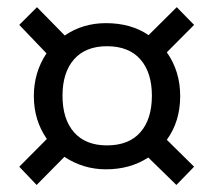

<svg xmlns="http://www.w3.org/2000/svg" viewBox="-20 -611 600 540"><path d="M486.8 -340.8Q486.8 -269.5 449.2 -217.8L525.9 -142.1L476.1 -90.8L397 -168Q346.2 -134.8 277.8 -134.8Q214.4 -134.8 161.1 -169.9L83 -90.8L34.2 -142.1L111.8 -220.2Q75.2 -272.5 75.2 -340.8Q75.2 -407.7 110.8 -460.9L34.2 -541L84 -590.8L162.1 -511.2Q212.9 -545.9 277.8 -545.9Q348.6 -545.9 397.9 -512.2L477.1 -590.8L525.9 -541L449.2 -463.9Q486.8 -410.6 486.8 -340.8ZM280.8 -202.1Q342.3 -202.1 374.8 -239Q407.2 -275.9 407.2 -341.8Q407.2 -407.2 374.8 -444.1Q342.3 -481 280.8 -481Q220.7 -481 188.2 -444.1Q155.8 -407.2 155.8 -341.8Q155.8 -275.9 188.2 -239Q220.7 -202.1 280.8 -202.1Z"/></svg>

Font: Fira Sans Book
Style: Regular
Weight: 350
Designer: Carrois Corporate & Edenspiekermann AG
Foundry: Carrois Corporate GbR & Edenspiekermann AG
Version: Version 4.203;PS 004.203;hotconv 1.0.88;makeotf.lib2.5.64775